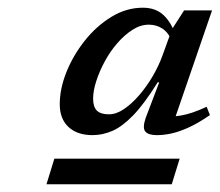

<svg xmlns="http://www.w3.org/2000/svg" viewBox="-20 -731 570 498"><path d="M100.5 -253 121 -319.5H446L425.5 -253ZM358 -425.5 393 -517.5H389Q354.5 -462 325.8 -432.2Q297 -402.5 271.5 -391.5Q246 -380.5 220 -380.5Q180.5 -380.5 157.8 -401.5Q135 -422.5 135 -461Q135 -500.5 152.2 -543.8Q169.5 -587 199.5 -625Q229.5 -663 268.5 -687Q307.5 -711 350.5 -711Q384 -711 404.5 -691.5Q425 -672 436.5 -637L427 -623.5Q416.5 -647 401 -657Q385.5 -667 366 -667Q344.5 -667 323.8 -653.8Q303 -640.5 284.5 -619.2Q266 -598 252 -572.2Q238 -546.5 229.8 -521Q221.5 -495.5 221.5 -475Q221.5 -454 231.2 -444.2Q241 -434.5 262.5 -434.5Q281.5 -434.5 301.5 -448Q321.5 -461.5 340.8 -483.8Q360 -506 376 -533.2Q392 -560.5 402 -588.5L426 -655L457.5 -704H530L425.5 -400L394.5 -429Q423 -427 450 -431.5Q477 -436 516 -454L524.5 -432.5Q492.5 -410.5 467.5 -399.5Q442.5 -388.5 423.2 -384.5Q404 -380.5 387 -380.5Q364.5 -380.5 356.8 -390Q349 -399.5 358 -425.5Z"/></svg>

Font: Newsreader 7pt
Style: Italic
Weight: 400
Italic angle: -17°
Designer: Hugues Gentile
Foundry: Production Type
Version: Version 1.003